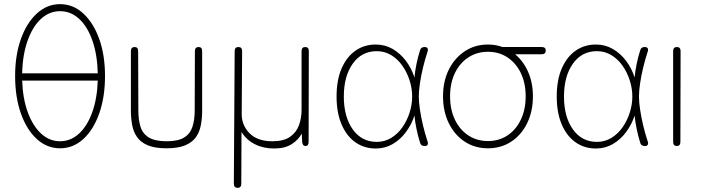

<svg xmlns="http://www.w3.org/2000/svg" viewBox="-20 -705 3388 927"><path d="M270 11Q207 11 158 -33.5Q109 -78 81 -157Q53 -236 53 -338Q53 -439 81 -517Q109 -595 158 -640Q207 -685 270 -685Q333 -685 382 -640Q431 -595 459 -517Q487 -439 487 -338Q487 -236 459 -157Q431 -78 382 -33.5Q333 11 270 11ZM87 -351H452Q450 -440 426.5 -508Q403 -576 362.5 -613.5Q322 -651 270 -651Q218 -651 177.5 -613.5Q137 -576 113 -508Q89 -440 87 -351ZM270 -23Q321 -23 361 -59.5Q401 -96 425 -162Q449 -228 452 -316H87Q90 -228 114.5 -162Q139 -96 179 -59.5Q219 -23 270 -23Z M784 11Q728 11 693.5 -3.5Q659 -18 641.5 -43.5Q624 -69 618 -102Q612 -135 612 -171V-458Q612 -478 630 -478Q647 -478 647 -458L648 -171Q648 -126 658.5 -92.5Q669 -59 699 -41Q729 -23 784 -23Q840 -23 869 -41Q898 -59 909 -92.5Q920 -126 920 -171L921 -458Q921 -478 939 -478Q956 -478 956 -458V-171Q956 -135 950 -102Q944 -69 926.5 -43.5Q909 -18 874.5 -3.5Q840 11 784 11Z M1127 202Q1109 202 1109 182L1113 -458Q1113 -478 1131 -478Q1149 -478 1149 -458L1147 -154Q1147 -100 1185 -61.5Q1223 -23 1295 -23Q1350 -23 1380.5 -44.5Q1411 -66 1423.5 -100.5Q1436 -135 1436 -174V-458Q1436 -478 1454 -478Q1471 -478 1471 -458L1470 -20Q1470 0 1455 0Q1441 0 1439 -19L1437 -60Q1420 -29 1387.5 -8.5Q1355 12 1303 12Q1251 12 1210 -9Q1169 -30 1146 -68L1145 182Q1145 202 1127 202Z M1794 12Q1739 12 1696.5 -17.5Q1654 -47 1629.5 -103.5Q1605 -160 1605 -239Q1605 -319 1629.5 -375Q1654 -431 1696.5 -460.5Q1739 -490 1794 -490Q1839 -490 1876 -468.5Q1913 -447 1940 -411Q1967 -375 1981 -331Q1984 -363 1991 -397Q1998 -431 2008 -462Q2012 -478 2030 -478Q2040 -478 2044 -472Q2048 -466 2044 -455Q2032 -419 2022.5 -379.5Q2013 -340 2007.5 -303Q2002 -266 2002 -239Q2002 -212 2007.5 -175.5Q2013 -139 2022.5 -99Q2032 -59 2044 -23Q2048 -13 2044.5 -6.5Q2041 0 2033 0H2030Q2012 0 2008 -16Q1998 -48 1991 -82Q1984 -116 1981 -147Q1967 -104 1940 -67.5Q1913 -31 1876 -9.5Q1839 12 1794 12ZM1799 -20Q1837 -20 1868.5 -39Q1900 -58 1922.5 -90Q1945 -122 1957.5 -161Q1970 -200 1970 -239Q1970 -278 1957.5 -317Q1945 -356 1922.5 -388Q1900 -420 1868.5 -439Q1837 -458 1799 -458Q1726 -458 1683 -397.5Q1640 -337 1640 -239Q1640 -141 1683 -80.5Q1726 -20 1799 -20Z M2336 11Q2273 11 2224 -21Q2175 -53 2147 -110Q2119 -167 2119 -240Q2119 -313 2147 -369Q2175 -425 2224 -457.5Q2273 -490 2336 -490Q2373 -490 2406 -478H2595Q2615 -478 2615 -461Q2615 -443 2595 -443H2467Q2507 -410 2530 -357.5Q2553 -305 2553 -240Q2553 -167 2525 -110Q2497 -53 2448 -21Q2399 11 2336 11ZM2336 -24Q2389 -24 2430 -51Q2471 -78 2494.5 -127Q2518 -176 2518 -240Q2518 -304 2494.5 -352.5Q2471 -401 2430 -428Q2389 -455 2336 -455Q2283 -455 2241.5 -428Q2200 -401 2176.5 -352.5Q2153 -304 2153 -240Q2153 -176 2176.5 -127Q2200 -78 2241.5 -51Q2283 -24 2336 -24Z M2857 12Q2802 12 2759.5 -17.5Q2717 -47 2692.5 -103.5Q2668 -160 2668 -239Q2668 -319 2692.5 -375Q2717 -431 2759.5 -460.5Q2802 -490 2857 -490Q2902 -490 2939 -468.5Q2976 -447 3003 -411Q3030 -375 3044 -331Q3047 -363 3054 -397Q3061 -431 3071 -462Q3075 -478 3093 -478Q3103 -478 3107 -472Q3111 -466 3107 -455Q3095 -419 3085.5 -379.5Q3076 -340 3070.5 -303Q3065 -266 3065 -239Q3065 -212 3070.5 -175.5Q3076 -139 3085.5 -99Q3095 -59 3107 -23Q3111 -13 3107.5 -6.5Q3104 0 3096 0H3093Q3075 0 3071 -16Q3061 -48 3054 -82Q3047 -116 3044 -147Q3030 -104 3003 -67.5Q2976 -31 2939 -9.5Q2902 12 2857 12ZM2862 -20Q2900 -20 2931.5 -39Q2963 -58 2985.5 -90Q3008 -122 3020.5 -161Q3033 -200 3033 -239Q3033 -278 3020.5 -317Q3008 -356 2985.5 -388Q2963 -420 2931.5 -439Q2900 -458 2862 -458Q2789 -458 2746 -397.5Q2703 -337 2703 -239Q2703 -141 2746 -80.5Q2789 -20 2862 -20Z M3248 0Q3230 0 3230 -20V-458Q3230 -478 3248 -478Q3266 -478 3266 -458L3265 -20Q3265 0 3248 0Z"/></svg>

Font: Zen Maru Gothic Light
Style: Regular
Weight: 300
Designer: Yoshimichi Ohira
Foundry: Positype
Version: Version 1.001